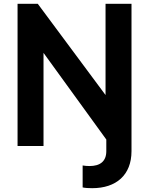

<svg xmlns="http://www.w3.org/2000/svg" viewBox="-20 -765 781 1006"><path d="M463 221C589 221 669 152 669 27V-745H533V-267L178 -745H72V0H208V-488L537 -34V27C537 80 505 105 449 105C437 105 425 104 413 102V217C425 220 446 221 463 221Z"/></svg>

Font: Mluvka
Style: Bold
Weight: 700
Designer: Modified by Jiří Krblich, Original typeface by Gumpita Rahayu
Foundry: Gumpita Rahayu & Jiří Krblich
Version: Version 2.000;Glyphs 3.1.1 (3134)